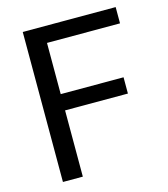

<svg xmlns="http://www.w3.org/2000/svg" viewBox="-107 -795 767 879"><g transform="rotate(-15 276.5 -355.5)"><path d="M474.6 -391.1V-314H176.8V0H82.5V-710.9H522.9V-633.8H176.8V-391.1Z"/></g></svg>

Font: Vazirmatn RD UI
Style: Regular
Weight: 400
Designer: Saber Rastikerdar
Foundry: Saber Rastikerdar
Version: Version 33.003